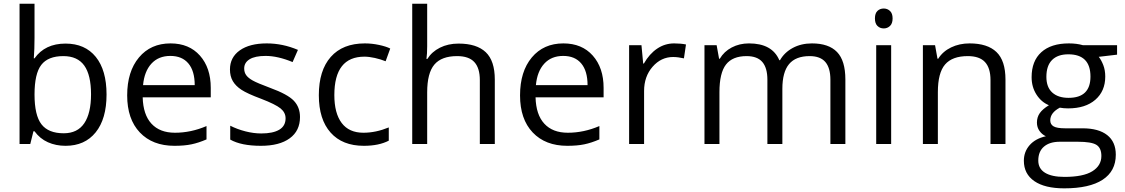

<svg xmlns="http://www.w3.org/2000/svg" viewBox="-20 -780 6095 1040"><path d="M335 -543.9Q440.4 -543.9 498.8 -471.9Q557.1 -399.9 557.1 -268.1Q557.1 -136.2 498.3 -63.2Q439.5 9.8 335 9.8Q282.7 9.8 239.5 -9.5Q196.3 -28.8 167 -68.8H161.1L144 0H85.9V-759.8H167V-575.2Q167 -513.2 163.1 -463.9H167Q223.6 -543.9 335 -543.9ZM323.2 -476.1Q240.2 -476.1 203.6 -428.5Q167 -380.9 167 -268.1Q167 -155.3 204.6 -106.7Q242.2 -58.1 325.2 -58.1Q399.9 -58.1 436.5 -112.5Q473.1 -167 473.1 -269Q473.1 -373.5 436.5 -424.8Q399.9 -476.1 323.2 -476.1Z M924.8 9.8Q806.2 9.8 737.5 -62.5Q668.9 -134.8 668.9 -263.2Q668.9 -392.6 732.7 -468.8Q796.4 -544.9 903.8 -544.9Q1004.4 -544.9 1063 -478.8Q1121.6 -412.6 1121.6 -304.2V-252.9H752.9Q755.4 -158.7 800.5 -109.9Q845.7 -61 927.7 -61Q1014.2 -61 1098.6 -97.2V-24.9Q1055.7 -6.3 1017.3 1.7Q979 9.8 924.8 9.8ZM902.8 -477.1Q838.4 -477.1 800 -435.1Q761.7 -393.1 754.9 -318.8H1034.7Q1034.7 -395.5 1000.5 -436.3Q966.3 -477.1 902.8 -477.1Z M1605 -146Q1605 -71.3 1549.3 -30.8Q1493.7 9.8 1393.1 9.8Q1286.6 9.8 1227.1 -23.9V-99.1Q1265.6 -79.6 1309.8 -68.4Q1354 -57.1 1395 -57.1Q1458.5 -57.1 1492.7 -77.4Q1526.9 -97.7 1526.9 -139.2Q1526.9 -170.4 1499.8 -192.6Q1472.7 -214.8 1394 -245.1Q1319.3 -272.9 1287.8 -293.7Q1256.3 -314.5 1241 -340.8Q1225.6 -367.2 1225.6 -403.8Q1225.6 -469.2 1278.8 -507.1Q1332 -544.9 1424.8 -544.9Q1511.2 -544.9 1593.8 -509.8L1564.9 -443.8Q1484.4 -477.1 1418.9 -477.1Q1361.3 -477.1 1332 -459Q1302.7 -440.9 1302.7 -409.2Q1302.7 -387.7 1313.7 -372.6Q1324.7 -357.4 1349.1 -343.8Q1373.5 -330.1 1442.9 -304.2Q1538.1 -269.5 1571.5 -234.4Q1605 -199.2 1605 -146Z M1950.7 9.8Q1834.5 9.8 1770.8 -61.8Q1707 -133.3 1707 -264.2Q1707 -398.4 1771.7 -471.7Q1836.4 -544.9 1956.1 -544.9Q1994.6 -544.9 2033.2 -536.6Q2071.8 -528.3 2093.8 -517.1L2068.8 -448.2Q2042 -459 2010.3 -466.1Q1978.5 -473.1 1954.1 -473.1Q1791 -473.1 1791 -265.1Q1791 -166.5 1830.8 -113.8Q1870.6 -61 1948.7 -61Q2015.6 -61 2085.9 -89.8V-18.1Q2032.2 9.8 1950.7 9.8Z M2579.1 0V-346.2Q2579.1 -411.6 2549.3 -443.8Q2519.5 -476.1 2456.1 -476.1Q2371.6 -476.1 2332.8 -430.2Q2293.9 -384.3 2293.9 -279.8V0H2212.9V-759.8H2293.9V-529.8Q2293.9 -488.3 2290 -460.9H2294.9Q2318.8 -499.5 2363 -521.7Q2407.2 -543.9 2463.9 -543.9Q2562 -543.9 2611.1 -497.3Q2660.2 -450.7 2660.2 -349.1V0Z M3052.7 9.8Q2934.1 9.8 2865.5 -62.5Q2796.9 -134.8 2796.9 -263.2Q2796.9 -392.6 2860.6 -468.8Q2924.3 -544.9 3031.7 -544.9Q3132.3 -544.9 3190.9 -478.8Q3249.5 -412.6 3249.5 -304.2V-252.9H2880.9Q2883.3 -158.7 2928.5 -109.9Q2973.6 -61 3055.7 -61Q3142.1 -61 3226.6 -97.2V-24.9Q3183.6 -6.3 3145.3 1.7Q3106.9 9.8 3052.7 9.8ZM3030.8 -477.1Q2966.3 -477.1 2928 -435.1Q2889.6 -393.1 2882.8 -318.8H3162.6Q3162.6 -395.5 3128.4 -436.3Q3094.2 -477.1 3030.8 -477.1Z M3631.8 -544.9Q3667.5 -544.9 3695.8 -539.1L3684.6 -463.9Q3651.4 -471.2 3626 -471.2Q3561 -471.2 3514.9 -418.5Q3468.8 -365.7 3468.8 -287.1V0H3387.7V-535.2H3454.6L3463.9 -436H3467.8Q3497.6 -488.3 3539.6 -516.6Q3581.5 -544.9 3631.8 -544.9Z M4478 0V-348.1Q4478 -412.1 4450.7 -444.1Q4423.3 -476.1 4365.7 -476.1Q4290 -476.1 4253.9 -432.6Q4217.8 -389.2 4217.8 -298.8V0H4136.7V-348.1Q4136.7 -412.1 4109.4 -444.1Q4082 -476.1 4023.9 -476.1Q3947.8 -476.1 3912.4 -430.4Q3877 -384.8 3877 -280.8V0H3795.9V-535.2H3861.8L3875 -461.9H3878.9Q3901.9 -501 3943.6 -522.9Q3985.4 -544.9 4037.1 -544.9Q4162.6 -544.9 4201.2 -454.1H4205.1Q4229 -496.1 4274.4 -520.5Q4319.8 -544.9 4377.9 -544.9Q4468.8 -544.9 4513.9 -498.3Q4559.1 -451.7 4559.1 -349.1V0Z M4807.1 0H4726.1V-535.2H4807.1ZM4719.2 -680.2Q4719.2 -708 4732.9 -720.9Q4746.6 -733.9 4767.1 -733.9Q4786.6 -733.9 4800.8 -720.7Q4814.9 -707.5 4814.9 -680.2Q4814.9 -652.8 4800.8 -639.4Q4786.6 -626 4767.1 -626Q4746.6 -626 4732.9 -639.4Q4719.2 -652.8 4719.2 -680.2Z M5345.2 0V-346.2Q5345.2 -411.6 5315.4 -443.8Q5285.6 -476.1 5222.2 -476.1Q5138.2 -476.1 5099.1 -430.7Q5060.1 -385.3 5060.1 -280.8V0H4979V-535.2H5044.9L5058.1 -461.9H5062Q5086.9 -501.5 5131.8 -523.2Q5176.8 -544.9 5231.9 -544.9Q5328.6 -544.9 5377.4 -498.3Q5426.3 -451.7 5426.3 -349.1V0Z M6030.8 -535.2V-483.9L5931.6 -472.2Q5945.3 -455.1 5956.1 -427.5Q5966.8 -399.9 5966.8 -365.2Q5966.8 -286.6 5913.1 -239.7Q5859.4 -192.9 5765.6 -192.9Q5741.7 -192.9 5720.7 -196.8Q5668.9 -169.4 5668.9 -127.9Q5668.9 -106 5687 -95.5Q5705.1 -85 5749 -85H5843.8Q5930.7 -85 5977.3 -48.3Q6023.9 -11.7 6023.9 58.1Q6023.9 147 5952.6 193.6Q5881.3 240.2 5744.6 240.2Q5639.6 240.2 5582.8 201.2Q5525.9 162.1 5525.9 90.8Q5525.9 42 5557.1 6.3Q5588.4 -29.3 5645 -42Q5624.5 -51.3 5610.6 -70.8Q5596.7 -90.3 5596.7 -116.2Q5596.7 -145.5 5612.3 -167.5Q5627.9 -189.5 5661.6 -210Q5620.1 -227.1 5594 -268.1Q5567.9 -309.1 5567.9 -361.8Q5567.9 -449.7 5620.6 -497.3Q5673.3 -544.9 5770 -544.9Q5812 -544.9 5845.7 -535.2ZM5604 89.8Q5604 133.3 5640.6 155.8Q5677.2 178.2 5745.6 178.2Q5847.7 178.2 5896.7 147.7Q5945.8 117.2 5945.8 64.9Q5945.8 21.5 5918.9 4.6Q5892.1 -12.2 5817.9 -12.2H5720.7Q5665.5 -12.2 5634.8 14.2Q5604 40.5 5604 89.8ZM5647.9 -363.8Q5647.9 -307.6 5679.7 -278.8Q5711.4 -250 5768.1 -250Q5886.7 -250 5886.7 -365.2Q5886.7 -485.8 5766.6 -485.8Q5709.5 -485.8 5678.7 -455.1Q5647.9 -424.3 5647.9 -363.8Z"/></svg>

Font: f0_25643 
Style: Regular
Weight: 400
Foundry: Ascender Corporation
Version: Version 1.10